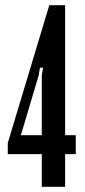

<svg xmlns="http://www.w3.org/2000/svg" viewBox="-20 -720 326 740"><path d="M10 -126V-169L170 -700H231V-199H272V-126H231V0H141V-126ZM146 -459H134L129 -429L61 -201V-199H141V-429Z"/></svg>

Font: Moniqa ExtBd Cond Paragraph
Style: Regular
Weight: 800
Width: 3
Designer: Rajesh Rajput
Foundry: Rajesh Rajput
Version: Version 1.000